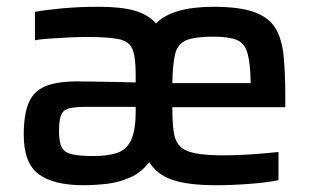

<svg xmlns="http://www.w3.org/2000/svg" viewBox="-20 -538 922 566"><path d="M226 8Q138 8 94 -24.5Q50 -57 50 -141Q50 -199 64 -233.5Q78 -268 112 -283Q146 -298 208 -298Q225 -298 254.5 -297.5Q284 -297 317.5 -296.5Q351 -296 380 -295V-319Q380 -371 370 -394Q360 -417 328.5 -423Q297 -429 235 -429Q213 -429 181.5 -427.5Q150 -426 122 -424Q94 -422 83 -419V-503Q115 -509 164 -513.5Q213 -518 271 -518Q337 -518 377 -506.5Q417 -495 440 -469Q488 -518 610 -518Q686 -518 729 -502.5Q772 -487 791.5 -455.5Q811 -424 816 -374Q821 -324 821 -255V-222H488Q488 -178 492 -150Q496 -122 510.5 -107Q525 -92 556.5 -86Q588 -80 642 -80Q676 -80 721 -83Q766 -86 801 -90V-7Q768 0 716.5 4Q665 8 618 8Q535 8 489 -7.5Q443 -23 420 -60Q396 -29 363 -14.5Q330 0 294 4Q258 8 226 8ZM488 -293H719Q718 -352 709.5 -381.5Q701 -411 677.5 -420.5Q654 -430 608 -430Q555 -430 529.5 -419.5Q504 -409 496.5 -379.5Q489 -350 488 -293ZM256 -78Q296 -78 324.5 -87Q353 -96 367 -126Q380 -156 380 -208V-223H234Q201 -223 183.5 -218.5Q166 -214 160 -198.5Q154 -183 154 -151Q154 -120 161.5 -104.5Q169 -89 191 -83.5Q213 -78 256 -78Z"/></svg>

Font: Saira Medium
Style: Regular
Weight: 500
Designer: Hector Gatti with collaboration of the Omnibus-Type team
Foundry: Omnibus-Type
Version: Version 1.100; ttfautohint (v1.8.3)